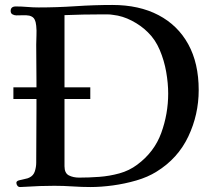

<svg xmlns="http://www.w3.org/2000/svg" viewBox="-20 -755 861 774"><path d="M658 -378Q658 -419 650 -465Q642 -511 624 -553.5Q606 -596 576 -625Q549 -652 511.5 -671.5Q474 -691 436 -695Q425 -697 413 -697Q401 -697 389 -697Q315 -697 240 -694V-403H344V-356H240V-85Q240 -57 257.5 -48Q275 -39 299 -39Q338 -39 379.5 -42Q421 -45 461 -56Q501 -67 533 -91Q602 -142 630 -219Q658 -296 658 -378ZM781 -392Q781 -293 739 -204.5Q697 -116 611 -63Q576 -41 529.5 -27.5Q483 -14 435 -7.5Q387 -1 345 -1Q309 -1 272.5 -3.5Q236 -6 199 -6Q170 -6 140.5 -5Q111 -4 82 -2Q77 -2 71.5 -1.5Q66 -1 61 -1Q54 -1 50 -6.5Q46 -12 46 -18Q46 -25 56.5 -28Q67 -31 80 -33.5Q93 -36 98 -39Q115 -47 120.5 -64.5Q126 -82 126 -99Q126 -153 126.5 -207.5Q127 -262 127 -317V-356H34V-403H127V-427Q127 -464 126.5 -501Q126 -538 126 -575Q126 -594 127 -613Q128 -632 126 -651Q125 -665 119.5 -676.5Q114 -688 98 -692Q87 -694 72.5 -693.5Q58 -693 46 -693Q38 -693 30.5 -697Q23 -701 23 -711Q23 -729 44 -729Q67 -729 90 -727Q113 -725 136 -725Q210 -725 284.5 -730Q359 -735 433 -735Q541 -735 619 -694Q697 -653 739 -576.5Q781 -500 781 -392Z"/></svg>

Font: Kaisei HarunoUmi Medium
Style: Regular
Weight: 500
Designer: Font-Kai, 金井和夫
Foundry: KAZUO KANAI
Version: Version 5.003